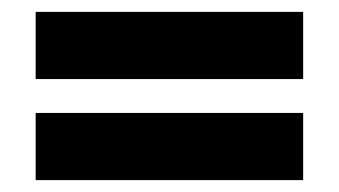

<svg xmlns="http://www.w3.org/2000/svg" viewBox="-20 -347 570 323"><path d="M40 -214H490V-327H40ZM40 -44H490V-157H40Z"/></svg>

Font: FilmFarsi Display
Style: Regular
Weight: 400
Designer: Borna Izadpanah
Foundry: Borna Izadpanah
Version: Version 1.000;PS 001.000;hotconv 1.0.88;makeotf.lib2.5.64775